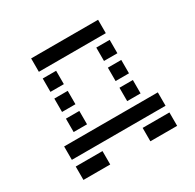

<svg xmlns="http://www.w3.org/2000/svg" viewBox="-176 -875 1231 1213"><g transform="rotate(-30 439.5 -269.0)"><path d="M585.9 146.5V48.8H781.2V146.5ZM683.6 -683.6V-585.9H195.3V-683.6ZM683.6 -439.5H585.9V-537.1H683.6ZM293 -439.5H195.3V-537.1H293ZM683.6 -293H585.9V-390.6H683.6ZM293 -293H195.3V-390.6H293ZM683.6 -146.5H585.9V-244.1H683.6ZM293 -146.5H195.3V-244.1H293ZM781.2 -97.7V0H97.7V-97.7ZM97.7 146.5V48.8H293V146.5Z"/></g></svg>

Font: Trigram
Style: Regular
Weight: 400
Designer: GGBotNet
Foundry: GGBotNet
Version: 1.05